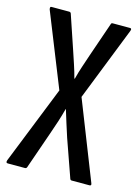

<svg xmlns="http://www.w3.org/2000/svg" viewBox="-103 -714 561 774"><g transform="rotate(15 177.5 -327.5)"><path d="M7 0Q-2 0 2 -12L132 -338L10 -643Q7 -655 14 -655H88Q94 -655 96 -650L144 -508Q153 -481 162 -454Q171 -427 178 -400H180Q187 -428 196 -454.5Q205 -481 214 -508L263 -650Q264 -655 270 -655H342Q351 -655 346 -643L225 -336L353 -11Q358 0 348 0H274Q269 0 267 -5L212 -161Q203 -189 194 -217Q185 -245 177 -272H176Q169 -245 160 -217Q151 -189 141 -161L87 -6Q85 0 79 0Z"/></g></svg>

Font: Sofia Sans Extra Condensed Medium
Style: Regular
Weight: 500
Version: Version 4.100